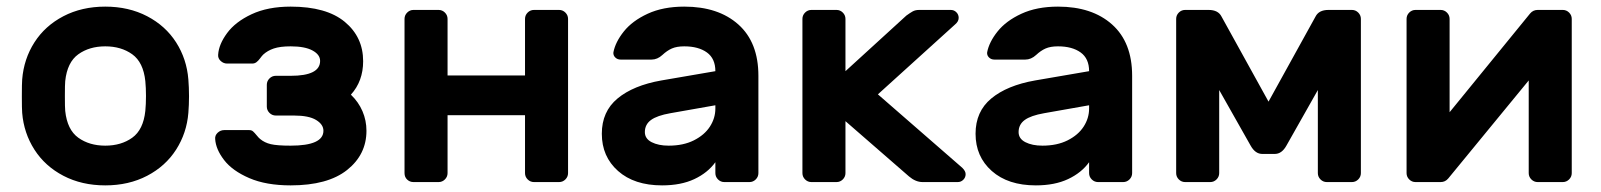

<svg xmlns="http://www.w3.org/2000/svg" viewBox="-20 -550 4837 580"><path d="M551 -259C551 -277 550.3 -294 549 -310C545.7 -351.3 533.3 -388.7 512 -422C490.7 -455.3 461.5 -481.7 424.5 -501C387.5 -520.3 345.3 -530 298 -530C250.7 -530 208.5 -520.3 171.5 -501C134.5 -481.7 105.3 -455.3 84 -422C62.7 -388.7 50.3 -351.3 47 -310C46.3 -302 46 -285 46 -259C46 -233.7 46.3 -217 47 -209C50.3 -168.3 62.7 -131.3 84 -98C105.3 -64.7 134.5 -38.3 171.5 -19C208.5 0.3 250.7 10 298 10C345.3 10 387.5 0.3 424.5 -19C461.5 -38.3 490.7 -64.7 512 -98C533.3 -131.3 545.7 -168.3 549 -209C550.3 -225 551 -241.7 551 -259ZM216.5 -386C238.8 -402 266 -410 298 -410C330 -410 357.2 -402 379.5 -386C401.8 -370 415 -343 419 -305C420.3 -291.7 421 -276.7 421 -260C421 -243.3 420.3 -228.3 419 -215C415 -177 401.8 -150 379.5 -134C357.2 -118 330 -110 298 -110C266 -110 238.8 -118 216.5 -134C194.2 -150 181 -177 177 -215C176.3 -221.7 176 -236.7 176 -260C176 -283.3 176.3 -298.3 177 -305C181 -343 194.2 -370 216.5 -386Z M733 -157H657C649.7 -157 643.2 -154.3 637.5 -149C631.8 -143.7 629.3 -137.3 630 -130C631.3 -109.3 640.3 -88.2 657 -66.5C673.7 -44.8 699 -26.7 733 -12C767 2.7 808.7 10 858 10C932.7 10 989.5 -5.5 1028.5 -36.5C1067.5 -67.5 1087 -107 1087 -155C1087 -175.7 1083 -195.3 1075 -214C1067 -232.7 1055.3 -249.3 1040 -264C1064.7 -291.3 1077 -325 1077 -365C1077 -413.7 1058.5 -453.3 1021.5 -484C984.5 -514.7 930 -530 858 -530C812 -530 772.7 -522.3 740 -507C707.3 -491.7 682.7 -472.7 666 -450C649.3 -427.3 640.3 -405.7 639 -385C638.3 -377.7 640.8 -371.3 646.5 -366C652.2 -360.7 658.7 -358 666 -358H742C746.7 -358 750.8 -359.3 754.5 -362C758.2 -364.7 761.8 -368.5 765.5 -373.5C769.2 -378.5 772.3 -382.3 775 -385C783.7 -393 794.3 -399.2 807 -403.5C819.7 -407.8 836.7 -410 858 -410C886.7 -410 908.7 -405.8 924 -397.5C939.3 -389.2 947 -378.7 947 -366C947 -336 917.3 -321 858 -321H813C805.7 -321 799.3 -318.3 794 -313C788.7 -307.7 786 -301.3 786 -294V-228C786 -220.7 788.7 -214.3 794 -209C799.3 -203.7 805.7 -201 813 -201H868C898 -201 920.3 -196.5 935 -187.5C949.7 -178.5 957 -167.7 957 -155C957 -125 924 -110 858 -110C830.7 -110 810.7 -111.5 798 -114.5C785.3 -117.5 774.7 -122.7 766 -130C763.3 -132 759.8 -135.7 755.5 -141C751.2 -146.3 747.5 -150.3 744.5 -153C741.5 -155.7 737.7 -157 733 -157Z M1688 -512C1682.7 -517.3 1676.3 -520 1669 -520H1593C1585.7 -520 1579.3 -517.3 1574 -512C1568.7 -506.7 1566 -500.3 1566 -493V-322H1332V-493C1332 -500.3 1329.3 -506.7 1324 -512C1318.7 -517.3 1312.3 -520 1305 -520H1229C1221.7 -520 1215.3 -517.3 1210 -512C1204.7 -506.7 1202 -500.3 1202 -493V-27C1202 -19 1204.7 -12.5 1210 -7.5C1215.3 -2.5 1221.7 0 1229 0H1305C1312.3 0 1318.7 -2.7 1324 -8C1329.3 -13.3 1332 -19.7 1332 -27V-202H1566V-27C1566 -19.7 1568.7 -13.3 1574 -8C1579.3 -2.7 1585.7 0 1593 0H1669C1676.3 0 1682.7 -2.7 1688 -8C1693.3 -13.3 1696 -19.7 1696 -27V-493C1696 -500.3 1693.3 -506.7 1688 -512Z M2210.5 -476C2170.2 -512 2115.7 -530 2047 -530C2004.3 -530 1967.5 -522.8 1936.5 -508.5C1905.5 -494.2 1881.5 -476.3 1864.5 -455C1847.5 -433.7 1837 -412.7 1833 -392C1832.3 -386 1834.2 -380.8 1838.5 -376.5C1842.8 -372.2 1848.3 -370 1855 -370H1948C1960 -370 1971 -374.7 1981 -384C1990.3 -392.7 1999.8 -399.2 2009.5 -403.5C2019.2 -407.8 2031.7 -410 2047 -410C2075.7 -410 2098.5 -403.8 2115.5 -391.5C2132.5 -379.2 2141 -360.3 2141 -335L1978 -307C1921.3 -297 1877.2 -278.8 1845.5 -252.5C1813.8 -226.2 1798 -190.7 1798 -146C1798 -100 1814.3 -62.5 1847 -33.5C1879.7 -4.5 1924 10 1980 10C2018 10 2050.5 3.7 2077.5 -9C2104.5 -21.7 2125.7 -38.7 2141 -60V-27C2141 -19.7 2143.7 -13.3 2149 -8C2154.3 -2.7 2160.7 0 2168 0H2244C2251.3 0 2257.7 -2.7 2263 -8C2268.3 -13.3 2271 -19.7 2271 -27V-321C2271 -388.3 2250.8 -440 2210.5 -476ZM2141 -232V-222C2141 -202.7 2135.5 -184.5 2124.5 -167.5C2113.5 -150.5 2097.3 -136.7 2076 -126C2054.7 -115.3 2029.3 -110 2000 -110C1979.3 -110 1962.2 -113.5 1948.5 -120.5C1934.8 -127.5 1928 -137.7 1928 -151C1928 -166.3 1934.2 -178.5 1946.5 -187.5C1958.8 -196.5 1978.3 -203.3 2005 -208Z M2534 -27V-184L2726 -17C2739.3 -5.7 2753 0 2767 0H2873C2879.7 0 2885.3 -2.3 2890 -7C2894.7 -11.7 2897 -17.3 2897 -24C2897 -30 2893.7 -36.3 2887 -43L2632 -265L2865 -476C2872.3 -482 2876 -488.7 2876 -496C2876 -502.7 2873.7 -508.3 2869 -513C2864.3 -517.7 2858.7 -520 2852 -520H2757C2749 -520 2742.3 -518.5 2737 -515.5C2731.7 -512.5 2725.3 -508.3 2718 -503L2534 -335V-493C2534 -500.3 2531.3 -506.7 2526 -512C2520.7 -517.3 2514.3 -520 2507 -520H2431C2423.7 -520 2417.3 -517.3 2412 -512C2406.7 -506.7 2404 -500.3 2404 -493V-27C2404 -19.7 2406.7 -13.3 2412 -8C2417.3 -2.7 2423.7 0 2431 0H2507C2514.3 0 2520.7 -2.7 2526 -8C2531.3 -13.3 2534 -19.7 2534 -27Z M3339.5 -476C3299.2 -512 3244.7 -530 3176 -530C3133.3 -530 3096.5 -522.8 3065.5 -508.5C3034.5 -494.2 3010.5 -476.3 2993.5 -455C2976.5 -433.7 2966 -412.7 2962 -392C2961.3 -386 2963.2 -380.8 2967.5 -376.5C2971.8 -372.2 2977.3 -370 2984 -370H3077C3089 -370 3100 -374.7 3110 -384C3119.3 -392.7 3128.8 -399.2 3138.5 -403.5C3148.2 -407.8 3160.7 -410 3176 -410C3204.7 -410 3227.5 -403.8 3244.5 -391.5C3261.5 -379.2 3270 -360.3 3270 -335L3107 -307C3050.3 -297 3006.2 -278.8 2974.5 -252.5C2942.8 -226.2 2927 -190.7 2927 -146C2927 -100 2943.3 -62.5 2976 -33.5C3008.7 -4.5 3053 10 3109 10C3147 10 3179.5 3.7 3206.5 -9C3233.5 -21.7 3254.7 -38.7 3270 -60V-27C3270 -19.7 3272.7 -13.3 3278 -8C3283.3 -2.7 3289.7 0 3297 0H3373C3380.3 0 3386.7 -2.7 3392 -8C3397.3 -13.3 3400 -19.7 3400 -27V-321C3400 -388.3 3379.8 -440 3339.5 -476ZM3270 -232V-222C3270 -202.7 3264.5 -184.5 3253.5 -167.5C3242.5 -150.5 3226.3 -136.7 3205 -126C3183.7 -115.3 3158.3 -110 3129 -110C3108.3 -110 3091.2 -113.5 3077.5 -120.5C3063.8 -127.5 3057 -137.7 3057 -151C3057 -166.3 3063.2 -178.5 3075.5 -187.5C3087.8 -196.5 3107.3 -203.3 3134 -208Z M3954 -500 3812 -243 3670 -500C3663.3 -513.3 3650.3 -520 3631 -520H3560C3552.7 -520 3546.3 -517.3 3541 -512C3535.7 -506.7 3533 -500.3 3533 -493V-27C3533 -19.7 3535.7 -13.3 3541 -8C3546.3 -2.7 3552.7 0 3560 0H3636C3643.3 0 3649.7 -2.7 3655 -8C3660.3 -13.3 3663 -19.7 3663 -27V-278L3758 -110C3767.3 -93.3 3779 -85 3793 -85H3831C3845 -85 3856.7 -93.3 3866 -110L3961 -278V-27C3961 -19.7 3963.7 -13.3 3969 -8C3974.3 -2.7 3980.7 0 3988 0H4064C4071.3 0 4077.7 -2.7 4083 -8C4088.3 -13.3 4091 -19.7 4091 -27V-493C4091 -500.3 4088.3 -506.7 4083 -512C4077.7 -517.3 4071.3 -520 4064 -520H3993C3973.7 -520 3960.7 -513.3 3954 -500Z M4606 -8C4611.3 -2.7 4617.7 0 4625 0H4701C4708.3 0 4714.7 -2.7 4720 -8C4725.3 -13.3 4728 -19.7 4728 -27V-493C4728 -500.3 4725.3 -506.7 4720 -512C4714.7 -517.3 4708.3 -520 4701 -520H4625C4615.7 -520 4608 -516.3 4602 -509L4359 -211V-493C4359 -500.3 4356.3 -506.7 4351 -512C4345.7 -517.3 4339.3 -520 4332 -520H4256C4248.7 -520 4242.3 -517.3 4237 -512C4231.7 -506.7 4229 -500.3 4229 -493V-27C4229 -19.7 4231.7 -13.3 4237 -8C4242.3 -2.7 4248.7 0 4256 0H4332C4341.3 0 4349 -3.7 4355 -11L4598 -307V-27C4598 -19.7 4600.7 -13.3 4606 -8Z"/></svg>

Font: Rubik
Style: Regular
Weight: 500
Designer: Hubert & Fischer
Foundry: Hubert & Fischer
Version: Version 1.100